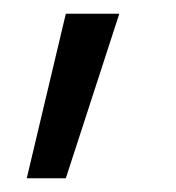

<svg xmlns="http://www.w3.org/2000/svg" viewBox="-20 -131 257 280"><path d="M154 -111 76 129H19L76 -111Z"/></svg>

Font: A Tai Tham KH New
Style: Regular
Weight: 400
Designer: Sangdang Kengtung
Foundry: Sangdang Kengtung
Version: Version 1.002